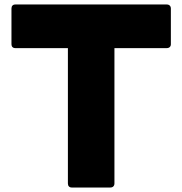

<svg xmlns="http://www.w3.org/2000/svg" viewBox="-20 -792 811 854"><path d="M299 42H471C482 42 489 35 489 24V-578H722C733 -578 740 -585 740 -595V-754C740 -765 733 -772 722 -772H48C37 -772 31 -765 31 -754V-595C31 -585 37 -578 48 -578H282V24C282 35 288 42 299 42Z"/></svg>

Font: LINE Seed JP_OTF ExtraBold
Style: Regular
Weight: 800
Designer: LY Corporation & Fontrix & Fontworks
Version: Version 1.013